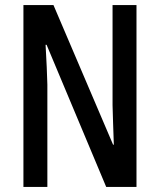

<svg xmlns="http://www.w3.org/2000/svg" viewBox="-20 -734 627 754"><path d="M516 0H397L163 -558H159Q162 -508 163.5 -471Q165 -434 166 -402V0H72V-714H190L424 -166H427Q425 -217 424 -253.5Q423 -290 422 -321V-714H516Z"/></svg>

Font: Noto Sans Gujarati UI ExtraCondensed Medium
Style: Regular
Weight: 500
Width: 2
Designer: Jelle Bosma - Monotype Design Team, Universal Thirst
Foundry: Monotype Imaging Inc.
Version: Version 2.106; ttfautohint (v1.8.4.7-5d5b)